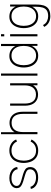

<svg xmlns="http://www.w3.org/2000/svg" viewBox="1370 -2130 1015 3795"><g transform="rotate(-90 1877.5 -232.5)"><path d="M267 14Q175.5 14 115 -24.2Q54.5 -62.5 40 -130L83 -138Q96.5 -88 146.2 -58Q196 -28 268 -28Q341.5 -28 384.8 -59.5Q428 -91 428 -145Q428 -174.5 415 -193.2Q402 -212 364.2 -227.5Q326.5 -243 253 -263Q176 -284 133.2 -303.8Q90.5 -323.5 73.2 -348.2Q56 -373 56 -409Q56 -452 81.5 -485Q107 -518 152 -536.5Q197 -555 256 -555Q315.5 -555 363.2 -535.2Q411 -515.5 440.2 -480.2Q469.5 -445 474 -399L431 -391Q421.5 -447.5 373.2 -480.2Q325 -513 253 -513Q185.5 -514 142.8 -485.5Q100 -457 100 -411Q100 -385.5 114.5 -367.2Q129 -349 165 -334Q201 -319 265 -303Q346 -282.5 391.2 -261.5Q436.5 -240.5 454.8 -212.5Q473 -184.5 473 -143Q473 -69.5 418 -27.8Q363 14 267 14Z M801 15Q720.5 15 666 -21Q611.5 -57 583.5 -121.2Q555.5 -185.5 554 -270Q555.5 -356.5 583.8 -420.5Q612 -484.5 666.5 -519.8Q721 -555 801 -555Q876 -555 934.8 -519.2Q993.5 -483.5 1018 -421L978 -404Q955.5 -456 908.8 -484.5Q862 -513 801 -513Q733 -513 688.5 -482.2Q644 -451.5 622 -396.8Q600 -342 599 -270Q600.5 -160 651 -93.5Q701.5 -27 801 -27Q860.5 -27 906.5 -54.5Q952.5 -82 977 -135L1018 -117Q984.5 -52 929.5 -18.5Q874.5 15 801 15Z M1566 0H1524V-286Q1524 -344 1512.2 -386.2Q1500.5 -428.5 1477.5 -456.2Q1454.5 -484 1421.8 -497.5Q1389 -511 1347 -511Q1297.5 -511 1262.8 -493.8Q1228 -476.5 1206.5 -446.5Q1185 -416.5 1175 -377.5Q1165 -338.5 1165 -295L1126 -294Q1126 -386.5 1156.5 -443.2Q1187 -500 1237.2 -526Q1287.5 -552 1347 -552Q1388 -552 1422.2 -540.5Q1456.5 -529 1483.2 -507.2Q1510 -485.5 1528.5 -454Q1547 -422.5 1556.5 -382.2Q1566 -342 1566 -294ZM1165 0H1123V-720H1162V-295H1165Z M1905 12Q1864 12 1829.8 0.5Q1795.5 -11 1768.8 -32.8Q1742 -54.5 1723.5 -86Q1705 -117.5 1695.5 -157.8Q1686 -198 1686 -246V-540H1728V-254Q1728 -196.5 1739.8 -154Q1751.5 -111.5 1774.5 -83.8Q1797.5 -56 1830.2 -42.5Q1863 -29 1905 -29Q1954.5 -29 1989.2 -46.2Q2024 -63.5 2045.5 -93.5Q2067 -123.5 2077 -162.5Q2087 -201.5 2087 -245L2126 -246Q2126 -153.5 2095.5 -96.8Q2065 -40 2014.8 -14Q1964.5 12 1905 12ZM2129 0H2090V-110H2087V-540H2129Z M2321 0H2279V-720H2321Z M2676 15Q2599.5 15 2547.2 -22.8Q2495 -60.5 2468 -125.2Q2441 -190 2441 -271Q2441 -350.5 2467.5 -415Q2494 -479.5 2544.8 -517.2Q2595.5 -555 2668 -555Q2743.5 -555 2795.2 -518.2Q2847 -481.5 2873.5 -417.2Q2900 -353 2900 -271Q2900 -190.5 2873.8 -125.8Q2847.5 -61 2797.5 -23Q2747.5 15 2676 15ZM2676 -27Q2739.5 -27 2782.2 -59Q2825 -91 2846.5 -146.2Q2868 -201.5 2868 -271Q2868 -341.5 2846.2 -396.2Q2824.5 -451 2781.8 -482Q2739 -513 2676 -513Q2611.5 -513 2569.2 -481.2Q2527 -449.5 2506.5 -394.8Q2486 -340 2486 -271Q2486 -201.5 2507.5 -146.2Q2529 -91 2571.2 -59Q2613.5 -27 2676 -27ZM2907 0H2868V-425H2865V-720H2907Z M3099 -656H3057V-720H3099ZM3099 0H3057V-540H3099Z M3455 255Q3416 255 3376.5 244Q3337 233 3302.2 206.8Q3267.5 180.5 3243 135L3280 110Q3307 165.5 3356 188.8Q3405 212 3455 212Q3527.5 212 3568.2 184.8Q3609 157.5 3625.5 103.8Q3642 50 3642 -30V-168H3646V-540H3685V-30Q3685 -5.5 3684 17.5Q3683 40.5 3680 63Q3672 128.5 3645.2 171Q3618.5 213.5 3571.5 234.2Q3524.5 255 3455 255ZM3454 15Q3377.5 15 3325.2 -22.8Q3273 -60.5 3246 -125.2Q3219 -190 3219 -271Q3219 -350.5 3245.5 -415Q3272 -479.5 3322.8 -517.2Q3373.5 -555 3446 -555Q3521.5 -555 3573.2 -518.2Q3625 -481.5 3651.5 -417.2Q3678 -353 3678 -271Q3678 -190.5 3651.8 -125.8Q3625.5 -61 3575.5 -23Q3525.5 15 3454 15ZM3454 -27Q3517.5 -27 3560.2 -59Q3603 -91 3624.5 -146.2Q3646 -201.5 3646 -271Q3646 -341.5 3624.2 -396.2Q3602.5 -451 3559.8 -482Q3517 -513 3454 -513Q3389.5 -513 3347.2 -481.2Q3305 -449.5 3284.5 -394.8Q3264 -340 3264 -271Q3264 -201.5 3285.5 -146.2Q3307 -91 3349.2 -59Q3391.5 -27 3454 -27Z"/></g></svg>

Font: Manrope Variable Light
Style: Regular
Weight: 200
Designer: Mikhail Sharanda
Foundry: Mikhail Sharanda
Version: Version 4.505